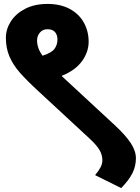

<svg xmlns="http://www.w3.org/2000/svg" viewBox="-20 -730 713 979"><path d="M673 77Q673 117 655.5 152.5Q638 188 598 229L465 163Q484 140 493 122.5Q502 105 502 87Q502 60 487.5 35Q473 10 435 -25L178 -263Q116 -320 81 -360Q46 -400 28 -442.5Q10 -485 10 -537Q10 -581 35 -620.5Q60 -660 108 -685Q156 -710 222 -710Q289 -710 336.5 -684Q384 -658 408 -614Q432 -570 432 -517Q432 -465 398 -418Q364 -371 294 -343L309 -329L566 -91Q621 -40 647 0Q673 40 673 77ZM169 -524Q169 -484 197 -446Q242 -460 257.5 -480.5Q273 -501 273 -529Q273 -552 260.5 -566.5Q248 -581 222 -581Q198 -581 183.5 -564Q169 -547 169 -524Z"/></svg>

Font: Martel Sans Black
Style: Regular
Weight: 900
Designer: Dan Reynolds and Mathieu Réguer
Foundry: Dan Reynolds and Mathieu Réguer
Version: Version 1.002; ttfautohint (v1.1) -l 5 -r 5 -G 72 -x 0 -D la